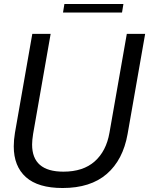

<svg xmlns="http://www.w3.org/2000/svg" viewBox="-20 -933 760 963"><path d="M49 -199Q49 -231 55 -267L142 -763H234L146 -261Q141 -229 141 -208Q141 -72 298 -72Q397 -72 455 -123.5Q513 -175 529 -267L616 -763H708L620 -261Q597 -131 515.5 -60.5Q434 10 294 10Q171 10 110 -44.5Q49 -99 49 -199ZM592 -870H296L303 -913H599Z"/></svg>

Font: Open Sauce Sans
Style: Italic
Weight: 400
Italic angle: -10°
Designer: Alfredo Marco Pradil
Foundry: Creative Sauce Fz LLC
Version: Version 1.477